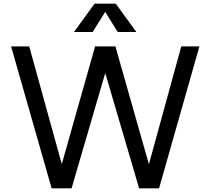

<svg xmlns="http://www.w3.org/2000/svg" viewBox="-20 -1009 1138 1038"><path d="M40 0ZM1058 -758 840 9H732L549 -614L367 9H259L40 -758H138L314 -122L494 -758H604L785 -121L960 -758ZM616 -836 549 -945 481 -836H380L491 -989H606L717 -836Z"/></svg>

Font: Biryani
Style: Regular
Weight: 400
Designer: Dan Reynolds and Mathieu Reguer
Foundry: Dan Reynolds and Mathieu Reguer
Version: Version 1.004; ttfautohint (v1.1) -l 5 -r 5 -G 72 -x 0 -D la